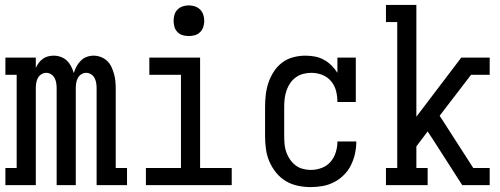

<svg xmlns="http://www.w3.org/2000/svg" viewBox="-20 -755 2040 783"><path d="M2 0V-70H48V-450H2V-520H126V-478Q131 -489 138 -498.5Q145 -508 154.5 -515Q164 -522 175.5 -525Q187 -528 199 -528Q214 -528 228 -523Q242 -518 252.5 -508Q263 -498 270 -484.5Q277 -471 281 -457Q285 -471 292 -484Q299 -497 309.5 -507.5Q320 -518 333.5 -523Q347 -528 362 -528Q377 -528 391.5 -522.5Q406 -517 417 -506.5Q428 -496 434.5 -482Q441 -468 445 -453.5Q449 -439 450.5 -424Q452 -409 452 -394V-70H498V0H374V-394Q374 -405 372.5 -415.5Q371 -426 366 -436Q361 -446 351.5 -452Q342 -458 331 -458Q321 -458 311.5 -452Q302 -446 297 -436Q292 -426 290.5 -415.5Q289 -405 289 -394V0H211V-394Q211 -405 209.5 -415.5Q208 -426 203 -436Q198 -446 188.5 -452Q179 -458 169 -458Q158 -458 148.5 -452Q139 -446 134 -436Q129 -426 127.5 -415.5Q126 -405 126 -394V0Z M575 0V-70H718V-450H589V-520H796V-70H925V0ZM750 -608Q737 -608 725 -611.5Q713 -615 704 -624Q695 -633 691.5 -645Q688 -657 688 -670Q688 -683 691.5 -695Q695 -707 704 -716Q713 -725 725 -729Q737 -733 750 -733Q763 -733 775 -729Q787 -725 796 -716Q805 -707 809 -695Q813 -683 813 -670Q813 -657 809 -645Q805 -633 796 -624Q787 -615 775 -611.5Q763 -608 750 -608Z M1247 8Q1221 8 1194.5 2.5Q1168 -3 1145.5 -16.5Q1123 -30 1106 -51Q1089 -72 1078.5 -96.5Q1068 -121 1064.5 -147.5Q1061 -174 1061 -200V-320Q1061 -345 1064 -370Q1067 -395 1075 -418.5Q1083 -442 1097 -463.5Q1111 -485 1131 -500Q1151 -515 1175.5 -521.5Q1200 -528 1225 -528Q1225 -528 1225 -528Q1225 -528 1225 -528Q1245 -528 1264 -524.5Q1283 -521 1300.5 -511.5Q1318 -502 1332 -488Q1346 -474 1356 -458V-520H1431V-339H1356Q1356 -362 1350.5 -384Q1345 -406 1330.5 -423.5Q1316 -441 1294.5 -449.5Q1273 -458 1250 -458Q1234 -458 1217.5 -454Q1201 -450 1187 -440Q1173 -430 1163.5 -416Q1154 -402 1148.5 -386Q1143 -370 1141 -353.5Q1139 -337 1139 -320V-200Q1139 -183 1140.5 -166.5Q1142 -150 1147.5 -134.5Q1153 -119 1162.5 -105Q1172 -91 1185 -81Q1198 -71 1214.5 -66.5Q1231 -62 1247 -62Q1270 -62 1291.5 -70Q1313 -78 1327.5 -94.5Q1342 -111 1349 -133Q1356 -155 1356 -177Q1356 -177 1356 -177.5Q1356 -178 1356 -178H1433Q1433 -178 1433 -177.5Q1433 -177 1433 -176Q1433 -152 1427.5 -127.5Q1422 -103 1411 -81Q1400 -59 1382.5 -41.5Q1365 -24 1343 -12.5Q1321 -1 1296.5 3.5Q1272 8 1247 8Z M1554 0V-70H1600V-665H1554V-735H1678V-279L1861 -520H1977V-450H1901L1773 -283L1910 -70H1977V0H1865L1747 -184L1724 -219L1678 -158V-70H1724V0Z"/></svg>

Font: Iosevka Slab
Style: Regular
Weight: 400
Monospace: yes
Designer: Belleve Invis
Foundry: Belleve Invis
Version: Version 11.2.4; ttfautohint (v1.8.3)